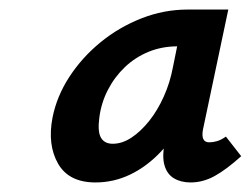

<svg xmlns="http://www.w3.org/2000/svg" viewBox="-20 -684 525 402"><path d="M180 -302Q124 -302 101.5 -341.5Q79 -381 90 -438Q99 -483 125.5 -523.5Q152 -564 190.5 -595.5Q229 -627 276 -645.5Q323 -664 373 -664H458L405 -413Q400 -386 418 -386Q426 -386 434.5 -388.5Q443 -391 453 -398L485 -357Q454 -329 429.5 -315.5Q405 -302 379 -302Q359 -302 344.5 -310.5Q330 -319 324.5 -337.5Q319 -356 325 -386L353 -514L404 -542Q391 -486 368.5 -441.5Q346 -397 316.5 -366Q287 -335 252.5 -318.5Q218 -302 180 -302ZM216 -383Q236 -383 255.5 -396Q275 -409 292.5 -431Q310 -453 323 -482Q336 -511 342 -543L359 -627L409 -587H352Q319 -587 291 -575.5Q263 -564 241.5 -543.5Q220 -523 206 -496Q192 -469 188 -438Q184 -408 191.5 -395.5Q199 -383 216 -383Z"/></svg>

Font: Ysabeau Infant
Style: Bold Italic
Weight: 700
Italic angle: -12°
Designer: Christian Thalmann (Catharsis Fonts)
Version: Version 2.001;gftools[0.9.30]; featfreeze: ss01,ss02,lnum